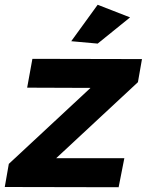

<svg xmlns="http://www.w3.org/2000/svg" viewBox="-34 -785 616 806"><path d="M376 -602 265 -612 376 -765 512 -712ZM464 1 -14 0 3 -97 346 -416 80 -417 102 -538 562 -537 545 -440 202 -121H488Z"/></svg>

Font: Argentum Sans SemiBold
Style: Italic
Weight: 600
Italic angle: -11°
Designer: Julieta Ulanovsky (font), Cristiano Sobral (main changes and remaster)
Foundry: Julieta Ulanovsky (font), Cristiano Sobral (main changes and remaster)
Version: Version 2.007;June 15, 2022;FontCreator 14.0.0.2814 64-bit; 